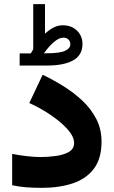

<svg xmlns="http://www.w3.org/2000/svg" viewBox="-20 -906 548 925"><path d="M128.4 -648.9Q131.3 -654.3 134.8 -659.2Q138.2 -664.1 140.1 -668.9V-886.2H196.8V-743.7Q216.8 -762.2 237.8 -773.2Q258.8 -784.2 282.7 -784.2Q324.7 -784.2 351.1 -758.3Q377.4 -732.4 377.4 -693.4Q377 -640.1 332.5 -615.2Q288.1 -590.3 207.5 -590.3H74.7V-648.9ZM207 -649.4Q268.6 -649.4 293.7 -661.4Q318.8 -673.3 318.8 -691.9Q318.8 -706.5 309.8 -715.6Q300.8 -724.6 285.2 -724.6Q265.1 -724.6 241 -704.6Q216.8 -684.6 191.4 -648.9ZM173.8 -149.4Q209.5 -149.4 247.3 -154.3Q285.2 -159.2 311 -173.6Q336.9 -188 336.9 -217.3Q336.9 -248 305.4 -283.2Q273.9 -318.4 224.6 -351.8Q175.3 -385.3 121.1 -409.7L185.5 -545.9Q235.4 -522 285.4 -491Q335.4 -460 377.2 -420.7Q418.9 -381.3 444.1 -332.5Q469.2 -283.7 469.2 -223.6Q469.2 -142.1 432.4 -93.3Q395.5 -44.4 330.6 -22.7Q265.6 -1 181.2 -1Q140.6 -1 106.2 -3.7Q71.8 -6.3 38.6 -13.7V-164.6Q70.3 -158.2 108.4 -153.8Q146.5 -149.4 173.8 -149.4Z"/></svg>

Font: Vazirmatn RD UI FD Black
Style: Regular
Weight: 900
Designer: Saber Rastikerdar
Foundry: Saber Rastikerdar
Version: Version 33.003